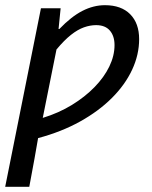

<svg xmlns="http://www.w3.org/2000/svg" viewBox="-34 -521 587 741"><path d="M-14 200 124 -489H200L192 -409H195Q241 -457 284 -479Q327 -501 371 -501Q434 -501 468.5 -466Q503 -431 503 -370Q503 -310 476 -252Q449 -194 398 -143Q347 -92 275 -52Q203 -12 113 12L99 92L79 200ZM131 -66Q193 -85 243.5 -116Q294 -147 331 -185Q368 -223 388 -264.5Q408 -306 408 -347Q408 -382 390 -403Q372 -424 337 -424Q314 -424 290 -415.5Q266 -407 240 -386.5Q214 -366 184 -330Z"/></svg>

Font: Source Sans 3 Medium
Style: Italic
Weight: 500
Italic angle: -11°
Designer: Paul D. Hunt
Foundry: Adobe
Version: Version 3.052;hotconv 1.1.0;makeotfexe 2.6.0